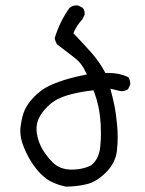

<svg xmlns="http://www.w3.org/2000/svg" viewBox="-20 -714 540 716"><path d="M319.8 -97.2Q295.9 -85.9 271.5 -83Q259.8 -81.5 253.2 -81.5Q246.6 -81.5 244.6 -81.5Q203.6 -82.5 178.7 -106.4Q155.8 -128.4 139.2 -155.8Q123 -183.6 117.7 -214.4Q116.2 -224.1 116.2 -233.4Q116.2 -254.4 124.5 -272Q135.7 -296.9 162.4 -321.5Q189 -346.2 230.5 -358.4Q271 -370.6 322.3 -376.5L328.6 -377L331.1 -371.1Q340.8 -345.2 346.9 -317.1Q353 -289.1 355.5 -250.5Q356.4 -235.8 356.4 -215.3Q356.4 -194.8 354 -168Q349.6 -121.6 320.8 -98.1ZM55.7 -226.1Q55.7 -195.3 70.3 -161.6Q95.2 -102.5 132.8 -64.9Q150.9 -46.9 168.9 -37.6Q195.8 -23.9 225.6 -18.1Q265.1 -18.1 302.2 -26.9Q339.4 -35.2 375.2 -71Q411.1 -106.9 416 -151.9Q418.9 -177.7 418.9 -200.9Q418.9 -224.1 417 -244.6Q412.6 -291 407.7 -315.9Q402.8 -340.8 391.6 -383.3L428.2 -374.5Q430.7 -374 432.6 -374Q446.8 -374 457.5 -381.3L465.3 -397.9Q465.8 -399.9 465.8 -401.4Q465.8 -415.5 458.5 -426.3Q425.3 -441.9 386.2 -441.9Q382.3 -441.9 373 -441.9L370.6 -446.3Q351.6 -482.4 320.3 -518.1Q288.6 -553.7 253.9 -589.8L255.9 -595.2Q267.1 -621.1 287.1 -641.6L295.4 -658.7Q295.9 -660.6 295.9 -661.6Q295.9 -662.6 295.7 -664.1Q295.4 -665.5 295.4 -667.5Q295.4 -669.4 294.9 -671.4Q294.4 -673.3 293.9 -675Q293.5 -676.8 292.5 -678.7Q291 -681.6 288.6 -684.6L272 -693.4Q268.1 -693.8 263.7 -693.8Q250 -693.8 238.8 -684.1Q203.1 -633.8 184.1 -572.3Q186 -558.6 193.4 -547.9Q239.7 -513.2 261.7 -495.6Q285.2 -477.1 299.3 -445.8L304.2 -436.5L293.5 -434.1Q240.7 -423.8 199.2 -408.7Q158.2 -394 137.7 -378.9Q116.7 -363.8 99.9 -345Q83 -326.2 72.8 -304.9Q62.5 -283.7 57.1 -244.1Q55.7 -234.9 55.7 -226.1Z"/></svg>

Font: NaikaiFont
Style: Light
Weight: 300
Version: Version 1.89